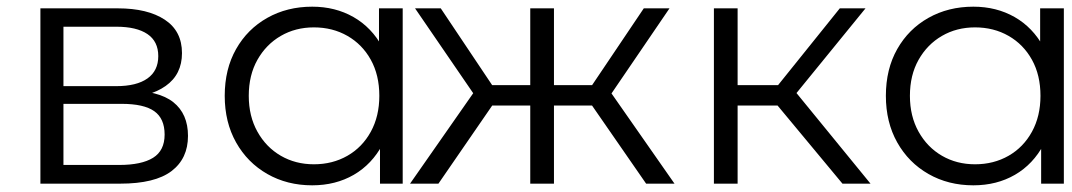

<svg xmlns="http://www.w3.org/2000/svg" viewBox="-20 -550 3211 575"><path d="M101 0V-525H333Q422 -525 473.5 -491Q525 -457 525 -391Q525 -327 476 -292.5Q427 -258 347 -258L361 -279Q455 -279 499 -244Q543 -209 543 -143Q543 -75 493.5 -37.5Q444 0 340 0ZM170 -56H337Q404 -56 438.5 -77.5Q473 -99 473 -147Q473 -195 442 -217Q411 -239 344 -239H170ZM170 -292H328Q389 -292 421.5 -315Q454 -338 454 -382Q454 -426 421.5 -448Q389 -470 328 -470H170Z M915 5Q840 5 780.5 -29Q721 -63 687 -123.5Q653 -184 653 -263Q653 -343 687 -403Q721 -463 780.5 -496.5Q840 -530 915 -530Q984 -530 1038.5 -499Q1093 -468 1125.5 -408.5Q1158 -349 1158 -263Q1158 -178 1126 -118Q1094 -58 1039.5 -26.5Q985 5 915 5ZM920 -58Q976 -58 1020.5 -83.5Q1065 -109 1090.5 -155.5Q1116 -202 1116 -263Q1116 -325 1090.5 -371Q1065 -417 1020.5 -442.5Q976 -468 920 -468Q865 -468 821 -442.5Q777 -417 751 -371Q725 -325 725 -263Q725 -202 751 -155.5Q777 -109 821 -83.5Q865 -58 920 -58ZM1118 0V-158L1125 -264L1115 -370V-525H1186V0Z M1915 0 1735 -260 1794 -295 2000 0ZM1617 -234V-295H1783V-234ZM1801 -255 1733 -265 1908 -525H1985ZM1293 0H1208L1414 -295L1472 -260ZM1639 0H1568V-525H1639ZM1590 -234H1425V-295H1590ZM1408 -255 1223 -525H1300L1474 -265Z M2503 0 2287 -260 2346 -295 2587 0ZM2118 0V-525H2189V0ZM2167 -234V-295H2336V-234ZM2352 -255 2286 -265 2495 -525H2572Z M2895 5Q2820 5 2760.5 -29Q2701 -63 2667 -123.5Q2633 -184 2633 -263Q2633 -343 2667 -403Q2701 -463 2760.5 -496.5Q2820 -530 2895 -530Q2964 -530 3018.5 -499Q3073 -468 3105.5 -408.5Q3138 -349 3138 -263Q3138 -178 3106 -118Q3074 -58 3019.5 -26.5Q2965 5 2895 5ZM2900 -58Q2956 -58 3000.5 -83.5Q3045 -109 3070.5 -155.5Q3096 -202 3096 -263Q3096 -325 3070.5 -371Q3045 -417 3000.5 -442.5Q2956 -468 2900 -468Q2845 -468 2801 -442.5Q2757 -417 2731 -371Q2705 -325 2705 -263Q2705 -202 2731 -155.5Q2757 -109 2801 -83.5Q2845 -58 2900 -58ZM3098 0V-158L3105 -264L3095 -370V-525H3166V0Z"/></svg>

Font: MOST Montserrat
Style: Regular
Weight: 400
Designer: Julieta Ulanovsky
Foundry: Julieta Ulanovsky
Version: Version 8.000;March 11, 2024;FontCreator 15.0.0.2926 64-bit